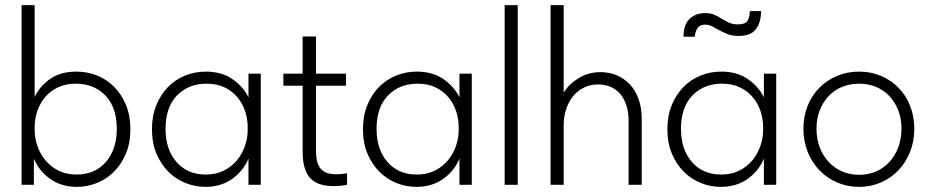

<svg xmlns="http://www.w3.org/2000/svg" viewBox="-20 -720 3624 748"><path d="M64 0V-700H115V-342Q134 -383 174.5 -412Q215 -441 278 -441Q321 -441 359 -425.5Q397 -410 425.5 -381Q454 -352 471 -310.5Q488 -269 488 -217Q488 -163 470.5 -121.5Q453 -80 424 -51Q395 -22 357.5 -7Q320 8 280 8Q219 8 175.5 -23Q132 -54 112 -102V0ZM275 -394Q236 -394 206.5 -380Q177 -366 157 -343Q137 -320 126.5 -290.5Q116 -261 115 -230V-213Q115 -183 125.5 -152Q136 -121 156.5 -96Q177 -71 207.5 -55.5Q238 -40 278 -40Q350 -40 392.5 -89Q435 -138 435 -218Q435 -302 390.5 -348Q346 -394 275 -394Z M780 8Q740 8 702.5 -7Q665 -22 636 -51Q607 -80 589.5 -121.5Q572 -163 572 -217Q572 -269 589 -310.5Q606 -352 634.5 -381Q663 -410 701 -425.5Q739 -441 782 -441Q844 -441 886 -411.5Q928 -382 948 -341V-433H996V0H948V-102Q928 -54 884.5 -23Q841 8 780 8ZM782 -40Q822 -40 852.5 -55.5Q883 -71 903.5 -96Q924 -121 934.5 -152Q945 -183 945 -213V-224Q945 -256 935 -286.5Q925 -317 905 -341Q885 -365 855 -379.5Q825 -394 785 -394Q714 -394 669.5 -348Q625 -302 625 -218Q625 -138 667.5 -89Q710 -40 782 -40Z M1084 -433H1159V-578H1211V-433H1328V-386H1211V-135Q1211 -115 1214 -98Q1217 -81 1225 -68.5Q1233 -56 1248.5 -48.5Q1264 -41 1290 -41Q1300 -41 1310.5 -42Q1321 -43 1332 -45V0Q1317 3 1304 4Q1291 5 1281 5Q1252 5 1229.5 -1.5Q1207 -8 1191.5 -23Q1176 -38 1167.5 -64Q1159 -90 1159 -129V-386H1084Z M1602 8Q1562 8 1524.5 -7Q1487 -22 1458 -51Q1429 -80 1411.5 -121.5Q1394 -163 1394 -217Q1394 -269 1411 -310.5Q1428 -352 1456.5 -381Q1485 -410 1523 -425.5Q1561 -441 1604 -441Q1666 -441 1708 -411.5Q1750 -382 1770 -341V-433H1818V0H1770V-102Q1750 -54 1706.5 -23Q1663 8 1602 8ZM1604 -40Q1644 -40 1674.5 -55.5Q1705 -71 1725.5 -96Q1746 -121 1756.5 -152Q1767 -183 1767 -213V-224Q1767 -256 1757 -286.5Q1747 -317 1727 -341Q1707 -365 1677 -379.5Q1647 -394 1607 -394Q1536 -394 1491.5 -348Q1447 -302 1447 -218Q1447 -138 1489.5 -89Q1532 -40 1604 -40Z M1946 -700H1997V0H1946Z M2429 -247Q2429 -285 2419.5 -312Q2410 -339 2394 -356.5Q2378 -374 2356.5 -382.5Q2335 -391 2311 -391Q2281 -391 2256.5 -379.5Q2232 -368 2214.5 -347.5Q2197 -327 2187 -298.5Q2177 -270 2176 -237V0H2125V-700H2176V-359Q2196 -392 2234 -415.5Q2272 -439 2320 -439Q2353 -439 2382 -427Q2411 -415 2433 -392Q2455 -369 2467.5 -335Q2480 -301 2480 -257V0H2429V-247Z M2788 8Q2748 8 2710.5 -7Q2673 -22 2644 -51Q2615 -80 2597.5 -121.5Q2580 -163 2580 -217Q2580 -269 2597 -310.5Q2614 -352 2642.5 -381Q2671 -410 2709 -425.5Q2747 -441 2790 -441Q2852 -441 2894 -411.5Q2936 -382 2956 -341V-433H3004V0H2956V-102Q2936 -54 2892.5 -23Q2849 8 2788 8ZM2790 -40Q2830 -40 2860.5 -55.5Q2891 -71 2911.5 -96Q2932 -121 2942.5 -152Q2953 -183 2953 -213V-224Q2953 -256 2943 -286.5Q2933 -317 2913 -341Q2893 -365 2863 -379.5Q2833 -394 2793 -394Q2722 -394 2677.5 -348Q2633 -302 2633 -218Q2633 -138 2675.5 -89Q2718 -40 2790 -40ZM2858 -580Q2833 -580 2815 -587Q2797 -594 2782.5 -602Q2768 -610 2755 -617Q2742 -624 2727 -624Q2706 -624 2697 -610Q2688 -596 2687 -577H2643Q2643 -625 2667 -647Q2691 -669 2727 -669Q2749 -669 2764 -662Q2779 -655 2792 -647Q2805 -639 2819.5 -632Q2834 -625 2855 -625Q2883 -625 2892 -639Q2901 -653 2901 -677H2945Q2945 -633 2925 -606.5Q2905 -580 2858 -580Z M3327 8Q3281 8 3241.5 -9Q3202 -26 3172.5 -56.5Q3143 -87 3126.5 -128.5Q3110 -170 3110 -219Q3110 -267 3126.5 -308Q3143 -349 3172.5 -378.5Q3202 -408 3241.5 -424.5Q3281 -441 3327 -441Q3373 -441 3412 -424.5Q3451 -408 3480 -378.5Q3509 -349 3525.5 -308Q3542 -267 3542 -219Q3542 -170 3525.5 -128.5Q3509 -87 3480 -56.5Q3451 -26 3411.5 -9Q3372 8 3327 8ZM3327 -39Q3363 -39 3393 -52Q3423 -65 3445 -89Q3467 -113 3479.5 -146Q3492 -179 3492 -219Q3492 -258 3479.5 -290Q3467 -322 3445 -345.5Q3423 -369 3393 -381.5Q3363 -394 3327 -394Q3291 -394 3260.5 -381.5Q3230 -369 3208 -345.5Q3186 -322 3173.5 -290Q3161 -258 3161 -219Q3161 -179 3173.5 -146Q3186 -113 3208.5 -89Q3231 -65 3261 -52Q3291 -39 3327 -39Z"/></svg>

Font: Tilda Sans Light
Style: Regular
Weight: 300
Designer: ParaType Ltd
Foundry: ParaType Ltd
Version: Version 1.009